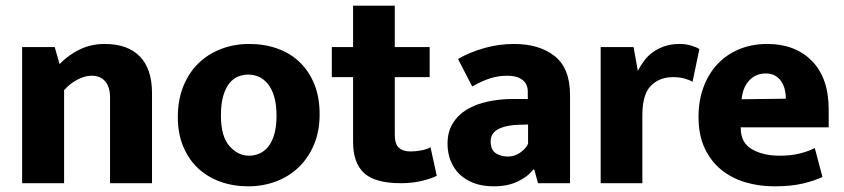

<svg xmlns="http://www.w3.org/2000/svg" viewBox="-20 -646 2975 677"><path d="M206 0H58V-480H173L190 -420Q222 -453 262 -472Q302 -491 349 -491Q430 -491 473 -447Q516 -403 516 -318V0H368V-303Q368 -338 351.5 -358.5Q335 -379 303 -379Q279 -379 252.5 -365Q226 -351 206 -328Z M1107 -243Q1107 -184 1087.5 -137Q1068 -90 1034 -57Q1000 -24 954 -6.5Q908 11 855 11Q802 11 756.5 -5.5Q711 -22 678 -53Q645 -84 626 -129.5Q607 -175 607 -233Q607 -294 626.5 -342Q646 -390 680 -423Q714 -456 760 -473.5Q806 -491 859 -491Q912 -491 957.5 -475Q1003 -459 1036 -427.5Q1069 -396 1088 -350Q1107 -304 1107 -243ZM955 -238Q955 -277 947 -304.5Q939 -332 925 -349.5Q911 -367 893 -375Q875 -383 856 -383Q837 -383 819.5 -376Q802 -369 788.5 -352Q775 -335 767 -307.5Q759 -280 759 -238Q759 -165 789 -131Q819 -97 858 -97Q877 -97 894.5 -104.5Q912 -112 925.5 -128.5Q939 -145 947 -172Q955 -199 955 -238Z M1495 -374H1372V-171Q1372 -138 1386.5 -125Q1401 -112 1427 -112Q1447 -112 1467 -116Q1487 -120 1498 -127L1520 -26Q1503 -17 1468.5 -8.5Q1434 0 1395 0Q1302 0 1263.5 -36Q1225 -72 1225 -145V-374H1150V-480H1225V-626H1372V-480H1495Z M1595 -438Q1636 -462 1687.5 -476.5Q1739 -491 1793 -491Q1882 -491 1936 -448Q1990 -405 1990 -311V0H1877L1864 -48H1860Q1840 -22 1804.5 -5.5Q1769 11 1721 11Q1680 11 1649.5 -1Q1619 -13 1599 -33Q1579 -53 1568.5 -80.5Q1558 -108 1558 -139Q1558 -181 1576.5 -211Q1595 -241 1626.5 -260Q1658 -279 1700.5 -288Q1743 -297 1791 -297H1841V-323Q1841 -350 1822 -364.5Q1803 -379 1768 -379Q1738 -379 1709 -370Q1680 -361 1645 -341ZM1842 -207 1809 -206Q1781 -205 1762 -200Q1743 -195 1731.5 -187.5Q1720 -180 1715 -169.5Q1710 -159 1710 -148Q1710 -117 1728.5 -105.5Q1747 -94 1771 -94Q1795 -94 1814.5 -108Q1834 -122 1842 -139Z M2098 0V-480H2214L2229 -396Q2238 -414 2251 -431.5Q2264 -449 2282 -462Q2300 -475 2323.5 -483Q2347 -491 2376 -491Q2398 -491 2416.5 -485.5Q2435 -480 2446 -473L2422 -358Q2411 -364 2394 -369Q2377 -374 2352 -374Q2306 -374 2275.5 -344Q2245 -314 2245 -240V0Z M2902 -197H2592V-193Q2592 -143 2631 -120Q2670 -97 2729 -97Q2770 -97 2801 -105Q2832 -113 2853 -124L2880 -22Q2853 -9 2811.5 1Q2770 11 2710 11Q2656 11 2607.5 -3.5Q2559 -18 2522.5 -48Q2486 -78 2464.5 -124Q2443 -170 2443 -234Q2443 -291 2460.5 -338.5Q2478 -386 2510 -420Q2542 -454 2586.5 -472.5Q2631 -491 2685 -491Q2784 -491 2843 -431Q2902 -371 2902 -260ZM2751 -298Q2751 -315 2747 -331Q2743 -347 2734.5 -359.5Q2726 -372 2712.5 -379.5Q2699 -387 2680 -387Q2645 -387 2622 -362.5Q2599 -338 2595 -296Z"/></svg>

Font: Mukta ExtraBold
Style: Regular
Weight: 800
Designer: Girish Dalvi and Yashodeep Gholap
Foundry: Ek Type
Version: Version 2.538;PS 1.002;hotconv 16.6.51;makeotf.lib2.5.65220;